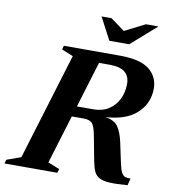

<svg xmlns="http://www.w3.org/2000/svg" viewBox="-121 -936 897 1019"><g transform="rotate(10 328.0 -427.0)"><path d="M200 -46 262.5 -21 256 0H-28.5L-22.5 -21L54 -48.5L229.5 -624L167.5 -649L173.5 -670H473.5Q586.5 -670 634.8 -630.8Q683 -591.5 683 -528.5Q683 -449.5 625.5 -395.8Q568 -342 456 -335.5Q505.5 -328.5 525.5 -299Q545.5 -269.5 556.5 -219L580 -108.5Q587.5 -73.5 596 -58.5Q604.5 -43.5 616 -40.2Q627.5 -37 644 -37L635 0Q575.5 5 539.2 3Q503 1 483.2 -9.5Q463.5 -20 454.2 -40.5Q445 -61 438.5 -93.5L412.5 -230.5Q403 -280.5 388.8 -294.2Q374.5 -308 343 -308H280ZM385.5 -365Q434.5 -365 468.8 -387.2Q503 -409.5 521 -446.8Q539 -484 539 -529Q539 -569.5 513.2 -591.2Q487.5 -613 428.5 -613H373L297.5 -365ZM650 -858 513.5 -738H406.5L343.5 -858H397L473 -802.5L582.5 -858Z"/></g></svg>

Font: Newsreader Text
Style: Bold Italic
Weight: 700
Italic angle: -17°
Designer: Hugues Gentile
Foundry: Production Type
Version: Version 1.001